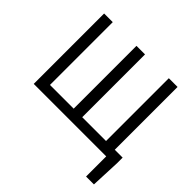

<svg xmlns="http://www.w3.org/2000/svg" viewBox="-219 -968 1414 1414"><g transform="rotate(45 488.0 -261.5)"><path d="M101 0H856V210H938L948 -23V-79H866V-733H775V-79H527V-733H438V-79H191V-733H101Z"/></g></svg>

Font: Noto Sans HK
Style: Regular
Weight: 400
Designer: Ryoko NISHIZUKA 西塚涼子 (kana, bopomofo & ideographs); Paul D. Hunt (Latin, Greek & Cyrillic); Sandoll Communications 산돌커뮤니
Foundry: Adobe
Version: Version 2.004;hotconv 1.0.118;makeotfexe 2.5.65603